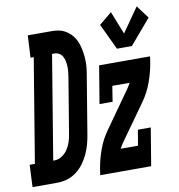

<svg xmlns="http://www.w3.org/2000/svg" viewBox="-145 -860 874 939"><g transform="rotate(-10 292.5 -391.0)"><path d="M-59 0 -54 -110H-28L57 -625H41L47 -735H166Q184 -735 200 -732Q216 -729 230.5 -721Q245 -713 256.5 -702Q268 -691 276.5 -677Q285 -663 290 -647.5Q295 -632 298 -616Q301 -600 302.5 -583Q304 -566 303.5 -549Q303 -532 300.5 -514.5Q298 -497 295 -480L250 -208Q246 -183 239.5 -159Q233 -135 222 -111.5Q211 -88 195.5 -67Q180 -46 158.5 -30Q137 -14 112.5 -7Q88 0 63 0ZM69 -110Q89 -110 106.5 -121.5Q124 -133 135.5 -150.5Q147 -168 153 -187Q159 -206 162 -226L207 -498Q209 -511 210.5 -524.5Q212 -538 211.5 -551Q211 -564 208.5 -577Q206 -590 200 -601Q194 -612 183.5 -618.5Q173 -625 159 -625H148L63 -110ZM465 -595 404 -724 467 -776 512 -662 596 -782 644 -718 539 -595ZM277 0 282 -33Q290 -80 307 -126.5Q324 -173 354 -214L480 -392Q485 -399 489 -406Q493 -413 497 -420H411L399 -343H334L365 -530H618L613 -497Q605 -450 588 -403.5Q571 -357 542 -316L415 -138Q410 -131 406 -124Q402 -117 398 -110H484L497 -187H561L530 0Z"/></g></svg>

Font: Iosevka Curly Slab XBdExObl
Style: Regular
Weight: 800
Width: 7
Italic angle: -9°
Monospace: yes
Designer: Belleve Invis
Foundry: Belleve Invis
Version: Version 11.1.0; ttfautohint (v1.8.3)